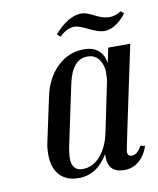

<svg xmlns="http://www.w3.org/2000/svg" viewBox="-74 -678 613 747"><g transform="rotate(-10 232.5 -304.5)"><path d="M396 -40Q417 -40 435 -72L453 -69Q436 -18 396 2Q378 10 358 10Q294 10 294 -53V-64Q250 10 178 10Q129 10 102.5 -19Q76 -48 76 -100Q76 -128 81 -149L118 -322Q133 -394 178 -437Q223 -480 283 -480Q353 -480 366 -412L378 -470H465Q379 -65 379 -59Q379 -40 396 -40ZM349 -334Q353 -350 353 -377.5Q353 -405 337.5 -427.5Q322 -450 291 -450Q232 -450 212 -356L161 -115Q156 -88 156 -73Q156 -22 198 -22Q240 -22 269.5 -57Q299 -92 310 -146ZM263 -573Q232 -573 203 -544L190 -555Q245 -619 299 -619Q316 -619 347.5 -602.5Q379 -586 403 -586Q427 -586 449 -600L450 -601L462 -591Q444 -566 420.5 -551Q397 -536 375 -536Q353 -536 316 -554.5Q279 -573 263 -573Z"/></g></svg>

Font: Trochut
Style: Italic
Weight: 400
Italic angle: -12°
Designer: Andreu Balius
Foundry: Andreu Balius
Version: Version 1.001